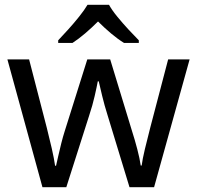

<svg xmlns="http://www.w3.org/2000/svg" viewBox="-20 -786 826 805"><path d="M431 -303Q418 -344 408.5 -383.5Q399 -423 394 -445H390Q386 -423 377 -383.5Q368 -344 354 -302L258 -1H158L11 -537H102L176 -251Q187 -208 197 -164Q207 -120 211 -91H215Q219 -108 224.5 -133Q230 -158 237 -185.5Q244 -213 251 -235L346 -537H442L534 -235Q545 -201 555.5 -161Q566 -121 570 -92H574Q577 -117 587.5 -161Q598 -205 610 -251L685 -537H775L626 -1H523ZM437 -766Q449 -744 471.5 -716.5Q494 -689 518.5 -662.5Q543 -636 562 -617V-606H500Q474 -622 446 -645.5Q418 -669 391 -696Q364 -669 337 -646Q310 -623 284 -606H224V-617Q243 -637 266.5 -663Q290 -689 312 -716.5Q334 -744 347 -766Z"/></svg>

Font: Noto Sans Batak
Style: Regular
Weight: 400
Designer: Monotype Design Team
Foundry: Monotype Imaging Inc.
Version: Version 2.002; ttfautohint (v1.8.4.7-5d5b)